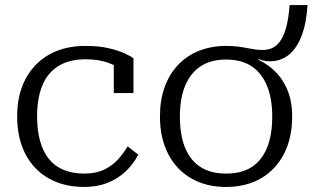

<svg xmlns="http://www.w3.org/2000/svg" viewBox="-20 -729 1266 761"><path d="M315 -41Q361 -41 393.5 -57Q426 -73 448 -97.5Q470 -122 486 -149L528 -116Q509 -79 478.5 -50Q448 -21 407 -4.5Q366 12 314 12Q233 12 173 -22Q113 -56 80.5 -119Q48 -182 48 -268Q48 -353 81 -415.5Q114 -478 174.5 -512.5Q235 -547 319 -547Q372 -547 410.5 -538Q449 -529 474 -517.5Q499 -506 509 -498V-360H431V-481Q442 -480 450 -476Q458 -472 463 -467Q468 -462 470 -456Q472 -450 470 -444Q450 -465 411 -479.5Q372 -494 320 -494Q254 -494 211 -467Q168 -440 147.5 -389.5Q127 -339 127 -268Q127 -212 139 -169.5Q151 -127 174 -98.5Q197 -70 232.5 -55.5Q268 -41 315 -41Z M693 -267Q693 -193 714 -142.5Q735 -92 775.5 -66.5Q816 -41 876 -41Q937 -41 977 -66.5Q1017 -92 1038 -142.5Q1059 -193 1059 -267Q1059 -339 1038 -389.5Q1017 -440 977 -466.5Q937 -493 876 -493Q816 -493 775.5 -466.5Q735 -440 714 -389.5Q693 -339 693 -267ZM1004 -482 981 -502Q1029 -484 1064 -452Q1099 -420 1118.5 -374Q1138 -328 1138 -267Q1138 -182 1105.5 -119Q1073 -56 1014 -22Q955 12 876 12Q797 12 738 -22Q679 -56 646.5 -119Q614 -182 614 -267Q614 -332 632.5 -383.5Q651 -435 685.5 -471.5Q720 -508 768.5 -527.5Q817 -547 877 -547Q902 -547 922 -544.5Q942 -542 959 -538.5Q976 -535 991 -533Q1006 -531 1021 -531Q1057 -531 1079 -552.5Q1101 -574 1112.5 -614Q1124 -654 1128 -709H1199Q1194 -633 1174 -583.5Q1154 -534 1122.5 -510Q1091 -486 1050 -486Q1042 -486 1034.5 -487Q1027 -488 1019.5 -490Q1012 -492 1004 -495Q996 -498 988.5 -501Q981 -504 972 -507L1004 -502Z"/></svg>

Font: Roboto Serif Light
Style: Regular
Weight: 300
Designer: Greg Gazdowicz
Foundry: Commercial Type
Version: Version 1.008